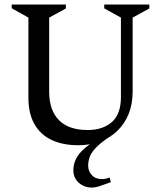

<svg xmlns="http://www.w3.org/2000/svg" viewBox="-20 -632 714 851"><path d="M326.6 11.7Q258.9 11.7 209.4 -11.3Q159.9 -34.3 132.9 -81.4Q105.9 -128.4 105.9 -198.7V-554L31.9 -595.4V-612H272V-594.4L198 -554V-225.5Q198 -143.7 241 -99.7Q284.1 -55.7 368.9 -55.7Q435.5 -55.7 475.8 -91Q516 -126.4 516 -201.6V-554L442 -595V-612H641.9V-594.4L567.9 -554V-225.6Q567.9 -170.7 550.1 -126.9Q532.3 -83.1 500 -51.9Q467.7 -20.8 423.8 -4.6Q379.9 11.7 326.6 11.7ZM386.5 199.3Q354 199.3 329.6 178.3Q305.2 157.3 305.2 122.6Q305.2 71.3 348.5 31.4Q391.7 -8.5 464.3 -37.4L471.9 -30Q430.6 -2.8 408.7 19Q386.8 40.8 378.8 60.6Q370.8 80.3 370.8 102.6Q370.8 126.7 387 144.2Q403.2 161.7 431.2 161.7Q439.1 161.7 447.8 160.1Q456.6 158.4 466.1 155.2L471.1 175.6Q439.4 187 421.3 193.1Q403.2 199.3 386.5 199.3Z"/></svg>

Font: Ancizar Serif Light
Style: Regular
Weight: 300
Designer: Cesar Puertas, Viviana Monsalve, Julian Moncada, Julian Prieto, Jose Castro, Felipe Aragon, Mariel Hernandez, Sara Alarc
Version: Version 8.100